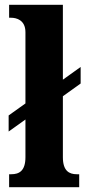

<svg xmlns="http://www.w3.org/2000/svg" viewBox="-20 -780 360 800"><path d="M18 0H310V-54H300C268 -54 242 -68 242 -125V-379L316 -432V-501L242 -448V-760H18V-706H27C46 -706 86 -698 86 -646V-349L16 -299V-232L86 -282V-125C86 -68 60 -54 27 -54H18Z"/></svg>

Font: Noto Serif Condensed ExtraBold
Style: Regular
Weight: 800
Width: 3
Designer: Monotype Design Team
Foundry: Monotype Imaging Inc.
Version: Version 2.013